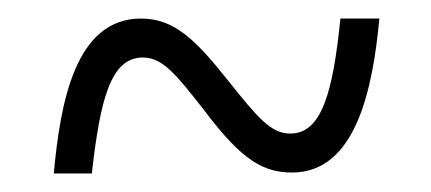

<svg xmlns="http://www.w3.org/2000/svg" viewBox="-20 -460 465 207"><path d="M38 -273H79C88 -352 99 -398 134 -398C155 -398 169 -381 201 -340C241 -287 264 -274 295 -274C364 -274 382 -365 389 -440H347C339 -361 327 -316 293 -316C272 -316 258 -333 226 -373C191 -417 168 -440 132 -440C61 -440 45 -349 38 -273Z"/></svg>

Font: Noto Serif Devanagari ExtraCondensed Light
Style: Regular
Weight: 300
Width: 2
Designer: Universal Thirst, Indian Type Foundry and the Monotype Design Team
Foundry: Monotype Imaging Inc.
Version: Version 2.004